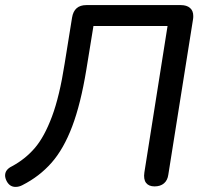

<svg xmlns="http://www.w3.org/2000/svg" viewBox="-34 -725 798 754"><path d="M533 -48 624 -623H333L305 -451Q283 -317 249.5 -228.5Q216 -140 168.5 -86Q121 -32 54 2Q41 9 27 9Q4 9 -8 -14Q-14 -26 -14 -36Q-14 -59 13 -72Q65 -100 102.5 -143.5Q140 -187 170 -267Q200 -347 220 -476L249 -656Q257 -705 305 -705H676Q699 -705 712 -694Q725 -683 725 -662Q725 -654 724 -649L627 -39Q624 -17 610 -5Q596 7 573 7Q550 7 539.5 -7Q529 -21 533 -48Z"/></svg>

Font: SN Pro
Style: Italic
Weight: 400
Italic angle: -9°
Designer: Tobias Whetton
Foundry: Supernotes
Version: Version 1.003